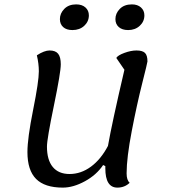

<svg xmlns="http://www.w3.org/2000/svg" viewBox="-20 -830 777 875"><path d="M564 -693Q537 -693 521.5 -706.5Q506 -720 506 -743Q506 -769 526 -789.5Q546 -810 581 -810Q607 -810 622.5 -796Q638 -782 638 -760Q638 -732 617 -712.5Q596 -693 564 -693ZM310 -693Q283 -693 268 -706.5Q253 -720 253 -743Q253 -769 273 -789.5Q293 -810 327 -810Q354 -810 369.5 -796Q385 -782 385 -760Q385 -732 364 -712.5Q343 -693 310 -693ZM266 25Q184 25 144.5 -14.5Q105 -54 105 -137Q105 -200 131 -329.5Q157 -459 157 -505Q157 -540 148 -578Q182 -600 206 -600Q233 -600 245 -585Q257 -570 257 -537Q257 -500 225.5 -348Q194 -196 194 -162Q194 -101 220.5 -69Q247 -37 297 -37Q349 -37 394.5 -70.5Q440 -104 472 -165Q490 -268 547 -512L510 -566Q517 -578 547 -589Q577 -600 602 -600Q629 -600 640.5 -589Q652 -578 652 -550Q652 -545 628 -450Q604 -355 580.5 -233Q557 -111 557 -40Q557 -9 571 3Q548 25 515 25Q460 25 460 -63V-73L450 -78Q420 -33 367 -4Q314 25 266 25Z"/></svg>

Font: Lemonada Light
Style: Regular
Weight: 300
Designer: Mohamed Gaber (Arabic), Eduardo Tunni (Latin)
Foundry: Kief Type Foundry
Version: Version 4.004